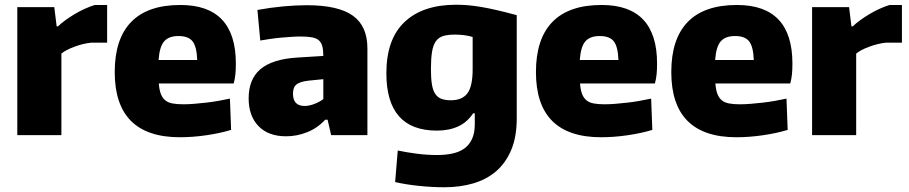

<svg xmlns="http://www.w3.org/2000/svg" viewBox="-20 -570 3835 810"><path d="M53 -540H209L219 -459H225Q237 -471 255.5 -484.5Q274 -498 295 -510.5Q316 -523 338 -533Q360 -543 380 -549H432V-390H364Q329 -386 293 -372.5Q257 -359 239 -344V0H53Z M739 9Q464 9 464 -266Q464 -406 533.5 -477.5Q603 -549 741 -549Q975 -549 975 -302Q975 -275 973 -256Q971 -237 966 -218H650Q652 -191 658.5 -174Q665 -157 677 -147Q689 -137 708 -133.5Q727 -130 754 -130Q774 -130 799 -132Q824 -134 850 -137Q876 -140 901.5 -144.5Q927 -149 950 -154L955 -22Q909 -8 851 0.5Q793 9 739 9ZM733 -418Q692 -418 672.5 -395.5Q653 -373 649 -317H812Q810 -373 792.5 -395.5Q775 -418 733 -418Z M1187 5Q1112 5 1070.5 -38Q1029 -81 1029 -155Q1029 -236 1078.5 -278Q1128 -320 1231 -327L1344 -334Q1344 -358 1340 -374Q1336 -390 1325.5 -399.5Q1315 -409 1296 -412.5Q1277 -416 1246 -416Q1230 -416 1208.5 -414.5Q1187 -413 1164 -411Q1141 -409 1118.5 -405.5Q1096 -402 1078 -399L1066 -528Q1121 -538 1174 -543Q1227 -548 1274 -548Q1407 -548 1468.5 -504Q1530 -460 1530 -366V0H1377L1362 -65H1352Q1320 -30 1276.5 -12.5Q1233 5 1187 5ZM1265 -123Q1285 -123 1307.5 -132Q1330 -141 1344 -152V-236L1284 -230Q1246 -226 1231 -214Q1216 -202 1216 -175Q1216 -123 1265 -123Z M1855 220Q1802 220 1745.5 214Q1689 208 1647 198L1658 65Q1696 73 1739 78.5Q1782 84 1824 84Q1860 84 1889.5 77.5Q1919 71 1939.5 56Q1960 41 1971.5 16Q1983 -9 1983 -46V-92H1976Q1951 -54 1912.5 -36.5Q1874 -19 1823 -19Q1610 -19 1610 -261Q1610 -405 1687 -477.5Q1764 -550 1904 -550Q1928 -550 1953 -548Q1978 -546 2008 -541Q2038 -536 2075 -527.5Q2112 -519 2160 -506V-71Q2160 7 2137 62Q2114 117 2073.5 152Q2033 187 1977 203.5Q1921 220 1855 220ZM1882 -147Q1930 -147 1952 -176.5Q1974 -206 1974 -278V-414Q1958 -419 1939 -421.5Q1920 -424 1899 -424Q1869 -424 1849.5 -418Q1830 -412 1818.5 -395.5Q1807 -379 1802.5 -350.5Q1798 -322 1798 -278Q1798 -240 1802 -215Q1806 -190 1815.5 -175Q1825 -160 1841 -153.5Q1857 -147 1882 -147Z M2516 9Q2241 9 2241 -266Q2241 -406 2310.5 -477.5Q2380 -549 2518 -549Q2752 -549 2752 -302Q2752 -275 2750 -256Q2748 -237 2743 -218H2427Q2429 -191 2435.5 -174Q2442 -157 2454 -147Q2466 -137 2485 -133.5Q2504 -130 2531 -130Q2551 -130 2576 -132Q2601 -134 2627 -137Q2653 -140 2678.5 -144.5Q2704 -149 2727 -154L2732 -22Q2686 -8 2628 0.5Q2570 9 2516 9ZM2510 -418Q2469 -418 2449.5 -395.5Q2430 -373 2426 -317H2589Q2587 -373 2569.5 -395.5Q2552 -418 2510 -418Z M3087 9Q2812 9 2812 -266Q2812 -406 2881.5 -477.5Q2951 -549 3089 -549Q3323 -549 3323 -302Q3323 -275 3321 -256Q3319 -237 3314 -218H2998Q3000 -191 3006.5 -174Q3013 -157 3025 -147Q3037 -137 3056 -133.5Q3075 -130 3102 -130Q3122 -130 3147 -132Q3172 -134 3198 -137Q3224 -140 3249.5 -144.5Q3275 -149 3298 -154L3303 -22Q3257 -8 3199 0.5Q3141 9 3087 9ZM3081 -418Q3040 -418 3020.5 -395.5Q3001 -373 2997 -317H3160Q3158 -373 3140.5 -395.5Q3123 -418 3081 -418Z M3406 -540H3562L3572 -459H3578Q3590 -471 3608.5 -484.5Q3627 -498 3648 -510.5Q3669 -523 3691 -533Q3713 -543 3733 -549H3785V-390H3717Q3682 -386 3646 -372.5Q3610 -359 3592 -344V0H3406Z"/></svg>

Font: Encode Sans Narrow
Style: ExtraBold
Weight: 800
Designer: Pablo Impallari, Andres Torresi
Foundry: Pablo Impallari, Andres Torresi
Version: Version 1.000; ttfautohint (v1.00) -l 8 -r 50 -G 200 -x 14 -